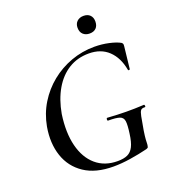

<svg xmlns="http://www.w3.org/2000/svg" viewBox="-148 -923 928 1044"><g transform="rotate(-20 316.0 -401.0)"><path d="M330 12Q227 12 162 -31.5Q97 -75 72 -149.5Q47 -224 63 -316Q76 -387 112 -445.5Q148 -504 200.5 -546.5Q253 -589 317.5 -612.5Q382 -636 453 -636Q496 -636 536.5 -627Q577 -618 600 -605Q606 -600 607 -596Q608 -592 607 -582L593 -456Q592 -452 587 -452Q582 -452 582 -456Q569 -529 525.5 -570.5Q482 -612 412 -612Q346 -612 295 -580.5Q244 -549 210 -490.5Q176 -432 162 -353Q147 -249 166.5 -171.5Q186 -94 236 -51Q286 -8 361 -8Q396 -8 418 -18Q440 -28 453 -53.5Q466 -79 472 -126Q479 -174 476 -196.5Q473 -219 453 -226Q433 -233 387 -233Q382 -233 382.5 -241Q383 -249 387 -249Q446 -245 495 -244.5Q544 -244 599 -247Q602 -247 603 -240Q604 -233 599 -233Q583 -234 576 -226.5Q569 -219 564 -194Q559 -169 550 -116Q545 -83 544 -67Q543 -51 543 -43.5Q543 -36 541 -28Q540 -22 537.5 -20Q535 -18 529 -16Q480 -4 428 4Q376 12 330 12ZM455 -712Q432 -712 417.5 -725.5Q403 -739 403 -764Q403 -787 417.5 -800.5Q432 -814 455 -814Q479 -814 492.5 -800.5Q506 -787 506 -764Q506 -739 492.5 -725.5Q479 -712 455 -712Z"/></g></svg>

Font: Cormorant Light SemiBold
Style: Italic
Weight: 600
Italic angle: -10°
Version: Version 4.000